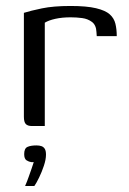

<svg xmlns="http://www.w3.org/2000/svg" viewBox="-20 -422 431 643"><path d="M130 0H86Q73 0 66.5 -6.5Q60 -13 60 -31V-379Q82 -386 120.5 -394Q159 -402 216 -402Q270 -402 301.5 -394.5Q333 -387 347.5 -374Q362 -361 366.5 -342.5Q371 -324 371 -301H304L303 -315Q302 -338 288 -348.5Q274 -359 255 -361.5Q236 -364 217 -364Q188 -364 165.5 -359Q143 -354 130 -346ZM64 201Q71 185 76 170.5Q81 156 85.5 143.5Q90 131 93 121Q91 121 89 121Q87 121 85 121Q77 120 69 115Q61 110 61 94Q61 75 72 70Q83 65 102 65Q112 65 119 67.5Q126 70 130 76.5Q134 83 134 96Q134 112 127 133Q120 154 111 172.5Q102 191 95 201Z"/></svg>

Font: Genos Thin
Style: Regular
Weight: 400
Version: Version 1.010